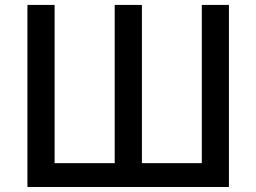

<svg xmlns="http://www.w3.org/2000/svg" viewBox="-20 -747 1024 767"><path d="M89.5 0V-727.3H198.2V-95.2H438.2V-727.3H546.9V-95.2H786.2V-727.3H894.5V0Z"/></svg>

Font: Inter P Medium
Style: Regular
Weight: 500
Designer: Rasmus Andersson
Foundry: rsms
Version: Version 3.018;git-588b23468